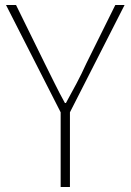

<svg xmlns="http://www.w3.org/2000/svg" viewBox="-20 -746 522 766"><path d="M222 0V-298L4 -726H44L159 -492Q179 -452 198 -413.5Q217 -375 239 -335H243Q265 -375 285.5 -413.5Q306 -452 324 -492L440 -726H477L259 -298V0Z"/></svg>

Font: Noto Sans KR Thin
Style: Regular
Weight: 100
Designer: Ryoko NISHIZUKA 西塚涼子 (kana, bopomofo & ideographs); Paul D. Hunt (Latin, Greek & Cyrillic); Sandoll Communications 산돌커뮤니
Foundry: Adobe
Version: Version 2.004-H2;hotconv 1.0.118;makeotfexe 2.5.65603